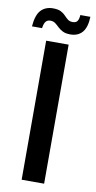

<svg xmlns="http://www.w3.org/2000/svg" viewBox="-102 -778 409 816"><g transform="rotate(10 103.0 -370.0)"><path d="M53.5 0V-600H150.5V0ZM177.5 -732.5H221Q219.5 -686.5 201 -665.2Q182.5 -644 149.5 -644Q129 -644 116.5 -650.5Q104 -657 95.2 -665.5Q86.5 -674 78 -680.5Q69.5 -687 56.5 -687Q44.5 -687 37.2 -678.8Q30 -670.5 27 -649.5H-16.5Q-12.5 -699.5 7 -720Q26.5 -740.5 59 -740.5Q80.5 -740.5 92.8 -734.2Q105 -728 113 -719.2Q121 -710.5 129.2 -704Q137.5 -697.5 150.5 -697.5Q165.5 -697.5 171.2 -707Q177 -716.5 177.5 -732.5Z"/></g></svg>

Font: Big Shoulders Text Thin SemiBold
Style: Regular
Weight: 600
Version: Version 2.002